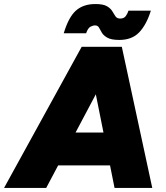

<svg xmlns="http://www.w3.org/2000/svg" viewBox="-55 -932 824 952"><path d="M-35 0 350 -700H545L174 0ZM513 0 373 -700H549L700 0ZM112 -112 139 -275H623L596 -112ZM537 -734Q497 -734 477.5 -745Q458 -756 450 -770Q442 -784 436 -795Q430 -806 416 -806Q406 -806 393.5 -799.5Q381 -793 372 -767H261Q285 -847 321.5 -879.5Q358 -912 418 -912Q457 -912 475.5 -901Q494 -890 502 -876Q510 -862 517.5 -851Q525 -840 541 -840Q559 -840 568 -851.5Q577 -863 582 -879H693Q671 -809 635 -771.5Q599 -734 537 -734Z"/></svg>

Font: Figtree Black
Style: Italic
Weight: 900
Italic angle: -9.5°
Foundry: Erik Kennedy
Version: Version 2.001;gftools[0.9.30]